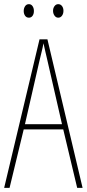

<svg xmlns="http://www.w3.org/2000/svg" viewBox="-20 -903 417 923"><path d="M351 0 284 -281H94L26 0H0L170 -714H208L377 0ZM208 -612Q202 -637 198 -655Q194 -673 189 -695Q185 -673 180.5 -655.5Q176 -638 170 -612L100 -306H278ZM94 -850Q94 -863 100.5 -873Q107 -883 119 -883Q130 -883 136.5 -873.5Q143 -864 143 -850Q143 -836 136.5 -827Q130 -818 119 -818Q107 -818 100.5 -827.5Q94 -837 94 -850ZM235 -851Q235 -864 242 -873.5Q249 -883 260 -883Q271 -883 278 -874Q285 -865 285 -851Q285 -837 278 -827.5Q271 -818 260 -818Q249 -818 242 -828Q235 -838 235 -851Z"/></svg>

Font: Noto Sans Telugu ExtraCondensed Thin
Style: Regular
Weight: 100
Width: 2
Designer: Jelle Bosma - Monotype Design Team
Foundry: Monotype Imaging Inc.
Version: Version 2.005; ttfautohint (v1.8.4.7-5d5b)